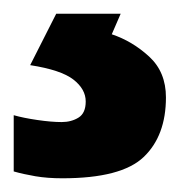

<svg xmlns="http://www.w3.org/2000/svg" viewBox="-38 -20 263 280"><path d="M204 122Q204 178 171.5 209Q139 240 53 240Q31 240 13.5 237Q-4 234 -18 230V148Q-4 152 16.5 155Q37 158 52 158Q66 158 76.5 151.5Q87 145 87 128Q87 110 69 96Q51 82 6 75L44 0H138L125 30Q155 40 179.5 62.5Q204 85 204 122Z"/></svg>

Font: Noto Sans NKo Unjoined
Style: Bold
Weight: 700
Designer: Monotype Design Team
Foundry: Monotype Imaging Inc.
Version: Version 2.004